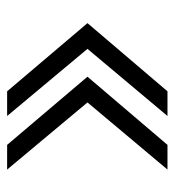

<svg xmlns="http://www.w3.org/2000/svg" viewBox="5 -576 501 552"><g transform="rotate(90 256.0 -300.5)"><path d="M243 -70H314L121 -301L314 -531H243L47 -301ZM201 -301 397 -70H468L275 -301L468 -531H397Z"/></g></svg>

Font: Wafeq Light
Style: Regular
Weight: 300
Designer: Rasmus Andersson & Azza Alameddine
Foundry: Google & TypeTogether
Version: Version 3.000;January 28, 2025;FontCreator 15.0.0.3014 64-bi